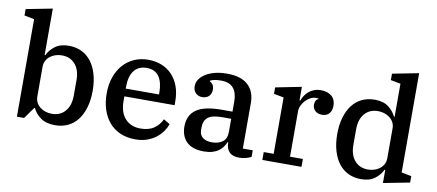

<svg xmlns="http://www.w3.org/2000/svg" viewBox="-69 -1021 2948 1295"><g transform="rotate(10 1405.0 -374.0)"><path d="M353 12Q291 12 253.5 -15Q216 -42 200 -78H195L139 0H90V-668L22 -681V-725L202 -760V-442H207Q223 -478 259 -505Q295 -532 353 -532Q401 -532 440 -513.5Q479 -495 506 -460Q533 -425 548 -374.5Q563 -324 563 -260Q563 -196 548 -145.5Q533 -95 506 -60Q479 -25 440 -6.5Q401 12 353 12ZM318 -60Q375 -60 409 -99Q443 -138 443 -207V-313Q443 -382 409 -421Q375 -460 318 -460Q295 -460 274.5 -453.5Q254 -447 237.5 -434Q221 -421 211.5 -403Q202 -385 202 -362V-158Q202 -135 211.5 -117Q221 -99 237.5 -86Q254 -73 274.5 -66.5Q295 -60 318 -60Z M902 12Q844 12 799 -7.5Q754 -27 723 -63Q692 -99 675.5 -149Q659 -199 659 -260Q659 -322 676.5 -372Q694 -422 725.5 -457.5Q757 -493 800.5 -512.5Q844 -532 896 -532Q949 -532 991 -514.5Q1033 -497 1062.5 -465Q1092 -433 1108 -388Q1124 -343 1124 -288V-261H780V-229Q780 -151 819 -108.5Q858 -66 924 -66Q982 -66 1017.5 -91.5Q1053 -117 1070 -155L1113 -129Q1104 -103 1086.5 -78Q1069 -53 1043 -33Q1017 -13 982 -0.5Q947 12 902 12ZM780 -314H1008V-325Q1008 -397 980.5 -436.5Q953 -476 896 -476Q840 -476 810 -437.5Q780 -399 780 -327Z M1371 12Q1293 12 1253.5 -26.5Q1214 -65 1214 -132Q1214 -208 1268 -247Q1322 -286 1444 -286H1516V-354Q1516 -415 1489 -447Q1462 -479 1404 -479Q1355 -479 1330 -465V-461Q1341 -456 1350.5 -443.5Q1360 -431 1360 -409Q1360 -381 1343.5 -364Q1327 -347 1296 -347Q1270 -347 1252.5 -364.5Q1235 -382 1235 -412Q1235 -435 1248.5 -456.5Q1262 -478 1288 -495Q1314 -512 1351.5 -522Q1389 -532 1438 -532Q1532 -532 1580 -488Q1628 -444 1628 -365V-53H1696V-8Q1682 0 1660 6Q1638 12 1613 12Q1567 12 1545.5 -11.5Q1524 -35 1524 -72V-77H1519Q1512 -60 1501 -44.5Q1490 -29 1472.5 -16Q1455 -3 1430 4.5Q1405 12 1371 12ZM1415 -58Q1459 -58 1487.5 -79Q1516 -100 1516 -148V-237H1456Q1385 -237 1357 -214Q1329 -191 1329 -148V-129Q1329 -93 1352 -75.5Q1375 -58 1415 -58Z M1771 -54H1839V-440L1771 -453V-497L1948 -532V-439H1953Q1960 -457 1970.5 -473.5Q1981 -490 1996.5 -503Q2012 -516 2032.5 -524Q2053 -532 2079 -532Q2125 -532 2152.5 -509Q2180 -486 2180 -443Q2180 -409 2162.5 -389.5Q2145 -370 2115 -370Q2084 -370 2066.5 -386.5Q2049 -403 2049 -428Q2049 -445 2056 -456.5Q2063 -468 2073 -470V-473Q2070 -474 2066 -474.5Q2062 -475 2054 -475Q2035 -475 2016.5 -465Q1998 -455 1983.5 -439.5Q1969 -424 1960 -404.5Q1951 -385 1951 -366V-54H2039V0H1771Z M2448 12Q2400 12 2361 -6.5Q2322 -25 2295 -60Q2268 -95 2253 -145.5Q2238 -196 2238 -260Q2238 -324 2253 -374.5Q2268 -425 2295 -460Q2322 -495 2361 -513.5Q2400 -532 2448 -532Q2507 -532 2542.5 -505Q2578 -478 2594 -442H2599V-668L2531 -681V-725L2711 -760V-80L2779 -67V-23L2599 12V-78H2594Q2578 -42 2542 -15Q2506 12 2448 12ZM2483 -60Q2505 -60 2526 -66.5Q2547 -73 2563.5 -86Q2580 -99 2589.5 -117Q2599 -135 2599 -158V-362Q2599 -385 2589.5 -403Q2580 -421 2563.5 -434Q2547 -447 2526 -453.5Q2505 -460 2483 -460Q2426 -460 2392 -421Q2358 -382 2358 -313V-207Q2358 -138 2392 -99Q2426 -60 2483 -60Z"/></g></svg>

Font: IBM Plex Serif Medium
Style: Regular
Weight: 500
Designer: Mike Abbink, Paul van der Laan, Pieter van Rosmalen
Foundry: Bold Monday
Version: Version 2.5